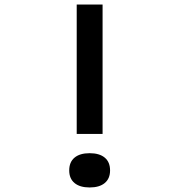

<svg xmlns="http://www.w3.org/2000/svg" viewBox="-20 -820 790 846"><path d="M432 -800V-230H318V-800ZM285 -69Q285 -106 308.5 -125.5Q332 -145 375 -145Q418 -145 441.5 -125.5Q465 -106 465 -69Q465 -33 441.5 -13.5Q418 6 375 6Q332 6 308.5 -13.5Q285 -33 285 -69Z"/></svg>

Font: Martian Mono Custom sWd Rg
Style: Regular
Weight: 400
Width: 6
Monospace: yes
Designer: Alex Havermale
Foundry: Evil Martians
Version: Version 1.000